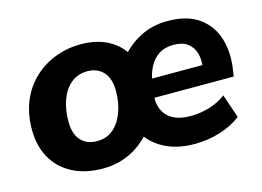

<svg xmlns="http://www.w3.org/2000/svg" viewBox="-75 -635 1067 781"><g transform="rotate(-15 458.5 -245.0)"><path d="M274 11Q198 11 144 -17.5Q90 -46 61.5 -97Q33 -148 33 -215Q33 -284 55.5 -337Q78 -390 117.5 -426.5Q157 -463 207.5 -482Q258 -501 314 -501Q383 -501 432 -473.5Q481 -446 506 -397H472Q507 -444 560.5 -472.5Q614 -501 679 -501Q761 -501 810.5 -466Q860 -431 878.5 -372Q897 -313 886 -241L882 -213H524L536 -291H785L769 -277Q775 -313 767 -340.5Q759 -368 737.5 -384.5Q716 -401 678 -401Q641 -401 616 -384.5Q591 -368 576.5 -340.5Q562 -313 557 -280L551 -243Q543 -199 555 -167.5Q567 -136 596.5 -119.5Q626 -103 670 -103Q713 -103 752 -115Q791 -127 821 -150L855 -50Q819 -22 767.5 -5.5Q716 11 658 11Q583 11 528.5 -18.5Q474 -48 446 -101H489Q464 -66 431 -41Q398 -16 358 -2.5Q318 11 274 11ZM278 -103Q318 -103 345.5 -126Q373 -149 388.5 -189.5Q404 -230 404 -281Q404 -333 379 -360.5Q354 -388 311 -388Q272 -388 243.5 -365Q215 -342 200 -301.5Q185 -261 185 -210Q185 -158 209.5 -130.5Q234 -103 278 -103Z"/></g></svg>

Font: Nunito Sans 12pt ExtraLight ExtraBold
Style: Italic
Weight: 800
Italic angle: -9°
Version: Version 3.101;gftools[0.9.27]